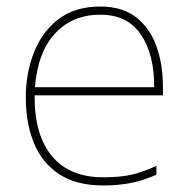

<svg xmlns="http://www.w3.org/2000/svg" viewBox="-20 -558 580 588"><path d="M287 -538Q355 -538 397 -505Q439 -472 459 -416.5Q479 -361 479 -291V-266H86Q85 -145 139 -80Q193 -15 296 -15Q344 -15 378.5 -22Q413 -29 459 -50V-23Q421 -6 382.5 2Q344 10 296 10Q213 10 160.5 -25Q108 -60 83.5 -121Q59 -182 59 -259Q59 -334 84 -397.5Q109 -461 159.5 -499.5Q210 -538 287 -538ZM287 -513Q203 -513 149.5 -456.5Q96 -400 87 -291H452Q453 -390 412 -451.5Q371 -513 287 -513Z"/></svg>

Font: Noto Sans Lao Looped Thin
Style: Regular
Weight: 100
Designer: Mark Frömberg, Ben Mitchell
Foundry: The Fontpad Ltd
Version: Version 1.002; ttfautohint (v1.8.4.7-5d5b)